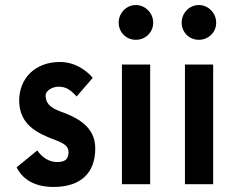

<svg xmlns="http://www.w3.org/2000/svg" viewBox="-20 -731 935 762"><path d="M348 -422C348 -422 300 -485 218 -485C122 -485 56 -423 56 -330C58 -235 128 -202 200 -175C237 -161 252 -150 252 -126C251 -99 239 -88 206 -88C156 -88 128 -134 128 -134L46 -67C62 -34 101 11 192 11C303 11 358 -47 358 -141V-143C358 -230 284 -266 216 -290C177 -305 162 -323 161 -350C161 -374 191 -387 213 -387C241 -387 260 -375 284 -348Z M588 -641C588 -679 557 -711 519 -711C481 -711 451 -679 451 -641C451 -603 481 -573 519 -573C557 -573 588 -602 588 -641ZM464 -475V0H576V-475Z M838 -641C838 -679 807 -711 769 -711C731 -711 701 -679 701 -641C701 -603 731 -573 769 -573C807 -573 838 -602 838 -641ZM714 -475V0H826V-475Z"/></svg>

Font: Mint Spirit No2
Style: Bold
Weight: 700
Designer: HARENDAL Hirwen
Foundry: Arkandis Digital Foundry.
Version: Version 1.004;FFEdit